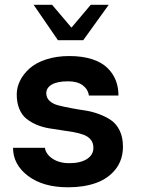

<svg xmlns="http://www.w3.org/2000/svg" viewBox="-20 -777 596 812"><path d="M272.9 -540Q327.6 -540 368.7 -526.9Q409.7 -513.7 433.8 -490.2Q458 -466.8 469.5 -437.5Q481 -408.2 481 -373H356Q352.1 -399.9 329.6 -416.5Q307.1 -433.1 268.1 -433.1Q222.2 -433.1 199 -419.4Q175.8 -405.8 175.8 -382.8Q175.8 -363.3 189.7 -350.3Q203.6 -337.4 226.3 -331.5Q249 -325.7 278.3 -320.1Q307.6 -314.5 337.9 -310.1Q368.2 -305.7 397.5 -294.9Q426.8 -284.2 449.5 -268.8Q472.2 -253.4 486.1 -224.9Q500 -196.3 500 -157.2Q500 -101.1 469 -61.5Q438 -22 386.5 -3.4Q335 15.1 268.1 15.1Q162.1 15.1 98.6 -33Q35.2 -81.1 35.2 -151.9H169.9Q173.8 -125 202.1 -106Q230.5 -86.9 272.9 -86.9Q320.3 -86.9 347.7 -104.5Q375 -122.1 375 -151.9Q375 -172.4 364 -186Q353 -199.7 334.2 -206.8Q315.4 -213.9 291 -218.3Q266.6 -222.7 239.7 -226.3Q212.9 -230 186 -234.6Q159.2 -239.3 134.8 -249.5Q110.4 -259.8 91.6 -274.9Q72.8 -290 61.8 -316.2Q50.8 -342.3 50.8 -377.9Q50.8 -407.2 64.7 -435.5Q78.6 -463.9 105 -487.5Q131.3 -511.2 175 -525.6Q218.8 -540 272.9 -540ZM332 -606.9H225.1L122.1 -756.8H200.2L282.2 -660.2L363.8 -756.8H439.9Z"/></svg>

Font: Miedinger*
Style: Bold
Weight: 700
Version: Version 001.000